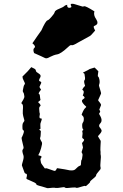

<svg xmlns="http://www.w3.org/2000/svg" viewBox="-20 -976 640 998"><path d="M407.2 -942.4C406.2 -942.4 394.5 -946.3 372.1 -953.1C364.3 -956.1 358.4 -957 353.5 -956.1C346.7 -957 345.7 -952.1 350.6 -943.4C352.5 -939.5 349.6 -936.5 341.8 -935.5C333 -934.6 328.1 -939.5 329.1 -951.2C321.3 -949.2 316.4 -947.3 313.5 -943.4C310.5 -940.4 301.8 -936.5 288.1 -930.7C273.4 -924.8 265.6 -918.9 264.6 -914.1C263.7 -910.2 261.7 -906.2 258.8 -902.3C243.2 -881.8 232.4 -871.1 226.6 -870.1C220.7 -868.2 210 -851.6 195.3 -818.4L173.8 -788.1C160.2 -767.6 151.4 -754.9 148.4 -751C162.1 -740.2 165 -732.4 158.2 -726.6C152.3 -721.7 152.3 -712.9 157.2 -700.2C187.5 -686.5 206.1 -678.7 212.9 -674.8C215.8 -673.8 216.8 -672.9 219.7 -672.9C225.6 -672.9 233.4 -675.8 241.2 -680.7C252.9 -686.5 264.6 -691.4 277.3 -693.4C290 -695.3 308.6 -708 335 -732.4C342.8 -740.2 348.6 -743.2 352.5 -741.2C356.4 -739.3 368.2 -744.1 385.7 -754.9C418.9 -773.4 438.5 -784.2 444.3 -787.1C450.2 -789.1 460 -799.8 474.6 -817.4C466.8 -831.1 464.8 -838.9 469.7 -840.8C473.6 -842.8 477.5 -844.7 480.5 -846.7C484.4 -849.6 486.3 -852.5 486.3 -857.4C487.3 -862.3 484.4 -869.1 479.5 -877C469.7 -890.6 466.8 -904.3 470.7 -917C439.5 -936.5 421.9 -945.3 417 -943.4C412.1 -941.4 409.2 -941.4 407.2 -942.4ZM491.2 -605.5C480.5 -617.2 474.6 -622.1 473.6 -623L471.7 -625C455.1 -620.1 447.3 -617.2 446.3 -617.2C446.3 -616.2 434.6 -610.4 411.1 -598.6C416 -594.7 418 -592.8 418.9 -592.8C418.9 -591.8 419.9 -585 421.9 -572.3C422.9 -566.4 421.9 -562.5 418.9 -558.6C416 -554.7 417 -545.9 421.9 -531.2C422.9 -529.3 421.9 -528.3 418.9 -526.4C416 -524.4 413.1 -519.5 408.2 -511.7C407.2 -509.8 409.2 -507.8 413.1 -504.9C417 -501 416 -493.2 410.2 -479.5C418.9 -473.6 421.9 -468.8 418 -464.8C413.1 -460.9 409.2 -459 407.2 -456.1C404.3 -452.1 406.2 -446.3 411.1 -439.5C416 -432.6 420.9 -427.7 426.8 -422.9C429.7 -420.9 427.7 -418 422.9 -414.1C418 -410.2 412.1 -400.4 405.3 -382.8C403.3 -380.9 405.3 -377 410.2 -373C415 -369.1 417 -361.3 415 -348.6C414.1 -344.7 413.1 -341.8 410.2 -337.9C407.2 -334 406.2 -325.2 408.2 -311.5C409.2 -307.6 410.2 -305.7 412.1 -303.7C414.1 -301.8 413.1 -298.8 407.2 -295.9C409.2 -287.1 409.2 -282.2 409.2 -281.2C409.2 -280.3 408.2 -275.4 407.2 -262.7C407.2 -258.8 410.2 -255.9 415 -252.9C419.9 -250 417 -244.1 406.2 -232.4C409.2 -218.8 411.1 -211.9 411.1 -210.9C412.1 -210 409.2 -203.1 405.3 -189.5C403.3 -185.5 404.3 -182.6 407.2 -178.7C410.2 -174.8 409.2 -167 407.2 -156.2C406.2 -149.4 406.2 -146.5 404.3 -145.5C402.3 -144.5 401.4 -135.7 400.4 -119.1C399.4 -116.2 397.5 -114.3 392.6 -113.3C388.7 -112.3 381.8 -106.4 371.1 -95.7C366.2 -90.8 355.5 -88.9 341.8 -90.8C328.1 -93.8 307.6 -97.7 279.3 -101.6C276.4 -102.5 274.4 -99.6 272.5 -94.7C270.5 -89.8 266.6 -86.9 261.7 -87.9L224.6 -100.6C223.6 -101.6 219.7 -101.6 212.9 -100.6C200.2 -117.2 195.3 -126 194.3 -127C193.4 -127.9 192.4 -132.8 190.4 -145.5C189.5 -149.4 191.4 -153.3 195.3 -158.2C198.2 -163.1 193.4 -166 181.6 -168C178.7 -168.9 178.7 -170.9 181.6 -174.8C184.6 -178.7 188.5 -188.5 193.4 -205.1C198.2 -221.7 200.2 -232.4 197.3 -237.3C194.3 -241.2 192.4 -246.1 189.5 -252C187.5 -255.9 187.5 -258.8 189.5 -262.7C191.4 -266.6 191.4 -277.3 192.4 -294.9C192.4 -295.9 190.4 -296.9 186.5 -299.8C182.6 -301.8 183.6 -303.7 190.4 -306.6C189.5 -324.2 189.5 -334 190.4 -335C191.4 -335.9 192.4 -341.8 196.3 -352.5C198.2 -358.4 196.3 -361.3 190.4 -360.4C185.5 -360.4 183.6 -366.2 186.5 -378.9C187.5 -383.8 187.5 -385.7 186.5 -386.7C185.5 -386.7 184.6 -394.5 183.6 -411.1C183.6 -418 185.5 -421.9 189.5 -424.8C193.4 -427.7 189.5 -434.6 177.7 -445.3C186.5 -452.1 191.4 -456.1 190.4 -458C189.5 -460 188.5 -465.8 187.5 -476.6C187.5 -482.4 186.5 -485.4 182.6 -487.3C178.7 -489.3 182.6 -497.1 193.4 -509.8C187.5 -518.6 184.6 -523.4 185.5 -525.4C186.5 -527.3 189.5 -533.2 194.3 -544.9C195.3 -548.8 192.4 -551.8 186.5 -553.7C180.7 -555.7 182.6 -562.5 189.5 -574.2C191.4 -578.1 191.4 -581.1 190.4 -585C189.5 -587.9 182.6 -593.8 168.9 -602.5C166 -611.3 164.1 -615.2 163.1 -616.2C162.1 -617.2 155.3 -621.1 142.6 -627C130.9 -613.3 125 -606.4 124 -605.5L96.7 -578.1C97.7 -571.3 98.6 -568.4 98.6 -567.4L108.4 -545.9C110.4 -542 109.4 -538.1 106.4 -535.2C103.5 -531.2 101.6 -522.5 98.6 -505.9C97.7 -502.9 98.6 -500 100.6 -496.1C103.5 -493.2 105.5 -486.3 106.4 -476.6C107.4 -471.7 105.5 -465.8 101.6 -459C98.6 -453.1 94.7 -447.3 91.8 -442.4V-440.4C90.8 -438.5 92.8 -436.5 95.7 -434.6C99.6 -432.6 100.6 -421.9 98.6 -401.4C97.7 -389.6 98.6 -380.9 100.6 -373C102.5 -366.2 104.5 -358.4 106.4 -351.6C107.4 -347.7 105.5 -344.7 101.6 -339.8C97.7 -335.9 95.7 -326.2 96.7 -311.5C96.7 -303.7 98.6 -298.8 102.5 -297.9C106.4 -296.9 104.5 -286.1 95.7 -266.6C94.7 -264.6 93.8 -263.7 92.8 -261.7C90.8 -258.8 94.7 -243.2 101.6 -214.8C103.5 -209 102.5 -203.1 98.6 -199.2C94.7 -195.3 95.7 -185.5 101.6 -168.9C103.5 -163.1 103.5 -155.3 100.6 -144.5C97.7 -132.8 95.7 -126 94.7 -123L93.8 -116.2L107.4 -79.1C108.4 -76.2 112.3 -73.2 117.2 -72.3C121.1 -70.3 121.1 -63.5 117.2 -50.8C116.2 -46.9 120.1 -43.9 128.9 -41C137.7 -37.1 148.4 -32.2 159.2 -27.3C166 -23.4 169.9 -20.5 168.9 -17.6C168 -15.6 176.8 -11.7 197.3 -6.8C214.8 -1 224.6 1 225.6 2C227.5 2 236.3 2 252 0C260.7 -1 266.6 0 269.5 1C272.5 2 283.2 1 301.8 -2C311.5 -3.9 317.4 -2.9 319.3 0C321.3 2 332 2 354.5 -1C366.2 -2 373 -2 376 0C378.9 2 389.6 -1 411.1 -7.8C418 -9.8 421.9 -10.7 423.8 -8.8C424.8 -6.8 430.7 -10.7 441.4 -21.5C446.3 -26.4 449.2 -29.3 448.2 -31.2C447.3 -33.2 455.1 -40 471.7 -53.7C477.5 -58.6 480.5 -62.5 479.5 -65.4C479.5 -68.4 486.3 -78.1 500 -93.8C502.9 -96.7 503.9 -100.6 502.9 -105.5C501 -110.4 501 -122.1 502.9 -139.6C504.9 -154.3 504.9 -166 502.9 -172.9C502 -178.7 502.9 -183.6 502.9 -185.5C502 -191.4 501 -200.2 502 -210.9L502.9 -228.5C503.9 -238.3 503.9 -243.2 502.9 -245.1C502 -247.1 499 -250 496.1 -255.9C493.2 -259.8 492.2 -263.7 490.2 -265.6C488.3 -267.6 491.2 -271.5 498 -278.3C506.8 -288.1 510.7 -295.9 506.8 -301.8C503.9 -306.6 501 -311.5 498 -314.5C493.2 -320.3 494.1 -328.1 502.9 -336.9C505.9 -339.8 507.8 -344.7 507.8 -349.6C508.8 -358.4 503.9 -369.1 496.1 -381.8C494.1 -384.8 496.1 -388.7 499 -391.6C502 -394.5 501 -398.4 496.1 -406.2C501 -418.9 503.9 -425.8 504.9 -428.7C506.8 -431.6 502.9 -438.5 492.2 -451.2C490.2 -454.1 489.3 -456.1 491.2 -458C492.2 -460 496.1 -469.7 503.9 -486.3C505.9 -489.3 505.9 -494.1 502.9 -502C501 -509.8 498 -519.5 495.1 -528.3C494.1 -531.2 494.1 -534.2 496.1 -539.1C498 -543.9 499 -552.7 496.1 -565.4C494.1 -573.2 492.2 -577.1 490.2 -578.1C487.3 -578.1 488.3 -586.9 491.2 -605.5Z"/></svg>

Font: Hermetico
Style: Regular
Weight: 400
Version: Version 1.0